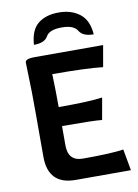

<svg xmlns="http://www.w3.org/2000/svg" viewBox="-93 -916 703 978"><g transform="rotate(-10 258.0 -427.5)"><path d="M196.8 -182.6Q196.8 -100.6 272.9 -100.6Q419.9 -100.6 483.4 -110.4L503.4 0H217.8Q76.2 0 76.2 -144.5V-375.5Q76.2 -486.8 73.7 -549.1Q71.3 -611.3 71.3 -631.8Q71.3 -641.6 82 -647Q92.8 -652.3 124.5 -652.3H474.6L455.1 -541.5Q370.6 -551.3 193.8 -551.3Q196.8 -470.7 196.8 -380.4Q360.4 -380.4 423.3 -390.1L403.3 -277.3Q360.4 -282.2 196.8 -282.2ZM280.3 -855Q346.2 -855 389.2 -821Q432.1 -787.1 437 -714.4Q381.3 -714.4 362.8 -745.8Q344.2 -777.3 282.2 -777.3Q217.8 -777.3 200.7 -745.8Q183.6 -714.4 127.9 -714.4Q132.3 -789.6 172.6 -822.3Q212.9 -855 280.3 -855Z"/></g></svg>

Font: ALMAS
Style: Bold
Weight: 700
Designer: ALMAS Font/ by Husham Jawad Kadhim, derived from the Bainsely font by/ Paul James MIller
Foundry: High-Logic / Made with FontCreator
Version: Version 1.411;September 19, 2021;FontCreator 14.0.0.2814 32-